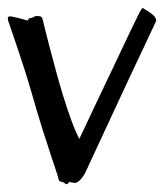

<svg xmlns="http://www.w3.org/2000/svg" viewBox="-23 -442 412 481"><path d="M367.2 -387.2Q365.7 -384.3 358.9 -369.6Q352.1 -355 341.6 -332.8Q331.1 -310.5 317.6 -282Q304.2 -253.4 289.8 -222.7Q275.4 -191.9 260.7 -160.2Q246.1 -128.4 232.7 -99.9Q219.2 -71.3 208.3 -47.4Q197.3 -23.4 189.9 -7.8Q187.5 -3.4 184.3 1Q181.2 5.4 177.7 8.8Q174.3 12.2 170.7 14.4Q167 16.6 164.1 16.1Q161.1 16.1 157.5 15.1Q153.8 14.2 150.9 14.2Q149.4 14.6 148.4 16.1Q147.5 17.6 146.2 18.6Q145 19.5 143.3 19.5Q141.6 19.5 139.2 17.1Q137.2 15.1 134.8 14.4Q132.3 13.7 130.1 13.2Q127.9 12.7 126.2 11.7Q124.5 10.7 124 7.8Q122.6 0.5 117.9 -12.9Q113.3 -26.4 105 -51.5Q96.7 -76.7 84.2 -115.7Q71.8 -154.8 55.2 -212.9Q47.9 -238.3 39.1 -265.9Q30.3 -293.5 22.2 -317.4Q14.2 -341.3 8.1 -359.1Q2 -377 0 -382.8Q-4.4 -394 -3.2 -397.9Q-2 -401.9 4.9 -400.9Q9.3 -399.9 15.1 -398.7Q21 -397.5 26.6 -396Q32.2 -394.5 36.9 -393.1Q41.5 -391.6 43.9 -391.1Q45.9 -390.1 46.6 -391.1Q47.4 -392.1 48.1 -393.3Q48.8 -394.5 50 -395.8Q51.3 -397 54.2 -397Q57.1 -397 58.3 -397.7Q59.6 -398.4 60.5 -399.2Q61.5 -399.9 63.2 -400.6Q64.9 -401.4 68.8 -401.9Q77.1 -401.9 79.8 -400.1Q82.5 -398.4 84 -393.1Q84.5 -391.6 88.6 -374Q92.8 -356.4 99.9 -329.3Q106.9 -302.2 116 -268.8Q125 -235.4 135 -202.6Q145 -169.9 155.5 -141.1Q166 -112.3 175.8 -94.2Q180.2 -103.5 188.7 -121.6Q197.3 -139.6 208.3 -163.1Q219.2 -186.5 232.2 -213.6Q245.1 -240.7 258.1 -267.8Q271 -294.9 283 -320.6Q294.9 -346.2 304.9 -366.7Q314.9 -387.2 321.5 -400.6Q328.1 -414.1 330.1 -417Q332 -420.4 333.3 -421.1Q334.5 -421.9 335.9 -421.4Q337.4 -420.9 338.9 -419.4Q340.3 -418 342.8 -417Q347.2 -414.6 352.1 -411.1Q356.9 -407.7 361.1 -403.8Q365.2 -399.9 367.2 -395.5Q369.1 -391.1 367.2 -387.2Z"/></svg>

Font: Oregano
Style: Regular
Weight: 400
Version: Version 1.000